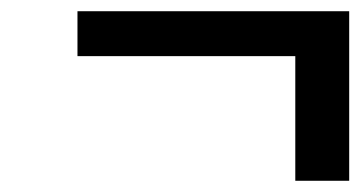

<svg xmlns="http://www.w3.org/2000/svg" viewBox="-20 -417 642 342"><path d="M118 -317V-397H602V-95H506V-317Z"/></svg>

Font: Lingua Franca
Style: Bold Italic
Weight: 700
Italic angle: -13°
Version: Version 1.19